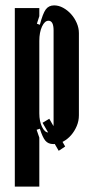

<svg xmlns="http://www.w3.org/2000/svg" viewBox="-20 -525 339 713"><path d="M117 -437 128 -433Q139 -475 150 -490Q161 -505 181 -505Q198 -505 214.5 -496Q231 -487 244 -472.5Q257 -458 265 -439.5Q273 -421 273 -402V-97Q273 -76 265 -57Q257 -38 244 -23Q231 -8 214 1Q197 10 178 10Q159 10 148.5 -2.5Q138 -15 128 -47L116 -43L126 -14V168H35V-495H126V-465ZM126 -104Q126 -75 136 -54Q146 -33 160 -33Q179 -33 179 -66V-412Q179 -448 160 -448Q146 -448 136 -426.5Q126 -405 126 -373ZM163 -84 222 19 198 35 138 -69Z"/></svg>

Font: Moniqa ExtBd Cond Paragraph
Style: Regular
Weight: 800
Width: 3
Designer: Rajesh Rajput
Foundry: Rajesh Rajput
Version: Version 1.000